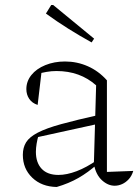

<svg xmlns="http://www.w3.org/2000/svg" viewBox="-20 -735 553 765"><path d="M437 5Q410 5 386 -17Q362 -39 354 -81L363 -395Q299 -452 205 -452Q185 -452 165 -448.5Q145 -445 124 -439L146 -453L130 -317Q108 -324 96.5 -341Q85 -358 85 -380Q85 -411 105 -436Q125 -461 160.5 -475.5Q196 -490 239 -490Q287 -490 330 -471Q373 -452 406 -415V-50L511 -54Q505 -34 493 -21Q481 -8 466.5 -1.5Q452 5 437 5ZM206 10Q146 9 108.5 -27Q71 -63 71 -118Q71 -147 84 -168Q97 -189 130.5 -206.5Q164 -224 224 -240.5Q284 -257 378 -278V-243L118 -186L134 -197Q129 -181 126 -163Q123 -145 123 -130Q123 -87 146 -62.5Q169 -38 213 -38Q246 -38 285.5 -53Q325 -68 368 -98V-81Q331 -48 292.5 -26Q254 -4 206 10ZM345 -566Q298 -592 252.5 -620.5Q207 -649 163 -681L184 -715H192L355 -581Z"/></svg>

Font: Piazzolla Thin Thin
Style: Regular
Weight: 250
Version: Version 2.005